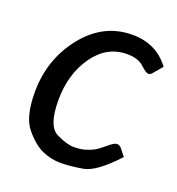

<svg xmlns="http://www.w3.org/2000/svg" viewBox="-102 -598 636 689"><g transform="rotate(20 216.5 -253.5)"><path d="M29.8 -200.2Q29.8 -326.2 104.5 -419.9Q179.2 -513.7 289.6 -513.7Q381.3 -513.7 433.1 -443.8L404.8 -410.6Q397.9 -401.4 389.2 -401.4Q380.9 -401.4 359.1 -421.6Q337.4 -441.9 294.9 -441.9Q217.8 -441.9 168.5 -372.1Q119.1 -302.2 119.1 -202.6Q119.1 -103 160.6 -83Q202.1 -63 226.6 -63Q251 -63 268.6 -67.6Q286.1 -72.3 301 -80.1Q315.9 -87.9 338.4 -107.2Q360.8 -126.5 370.6 -126.5Q380.4 -126.5 387.7 -118.2L409.7 -90.8Q335.4 -9.8 287.4 -1.5Q239.3 6.8 203.1 6.8Q167 6.8 133.1 -8.1Q99.1 -22.9 64.5 -64.7Q29.8 -106.4 29.8 -200.2Z"/></g></svg>

Font: Lato-Italic
Style: Italic
Weight: 400
Italic angle: -7°
Designer: Lukasz Dziedzic
Foundry: tyPoland Lukasz Dziedzic
Version: Version 1.104; Western+Polish opensource